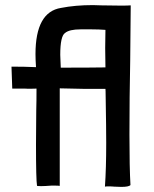

<svg xmlns="http://www.w3.org/2000/svg" viewBox="-20 -731 602 752"><path d="M396 -171Q396 -71 391 0Q394 -1 404 -1Q419 -1 427 0L455 1Q484 1 491 -6Q487 -73 487 -203Q487 -351 490 -495Q492 -659 492 -710Q480 -709 455 -709L377 -710L344 -711Q275 -711 219 -700Q119 -684 119 -519Q119 -498 121 -468Q77 -470 25 -470L28 -384H77Q90 -383 103.5 -383.5Q117 -384 123 -384Q123 -332 122 -298L121 -166Q121 -27 125 -3Q130 -2 142 -2Q155 -2 181 -4H183H197Q208 -4 214 -3V-385L307 -383H393Q393 -382 393.5 -374Q394 -366 394 -342Q396 -228 396 -171ZM216 -516Q216 -590 235 -602Q252 -616 295 -616H340Q367 -616 393 -614L392 -543L393 -467Q334 -466 218 -466Q216 -502 216 -516Z"/></svg>

Font: Londrina Solid Light
Style: Regular
Weight: 300
Designer: Marcelo Magalhaes
Foundry: Marcelo Magalhães
Version: Version 1.002